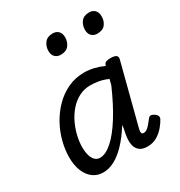

<svg xmlns="http://www.w3.org/2000/svg" viewBox="-189 -924 1000 1069"><g transform="rotate(-30 311.5 -389.0)"><path d="M165 17Q128 17 100 -3.5Q72 -24 56.5 -61.5Q41 -99 41 -151Q41 -198 54 -249.5Q67 -301 93 -348.5Q119 -396 156.5 -434.5Q194 -473 242.5 -496Q291 -519 350 -519Q380 -519 411 -511.5Q442 -504 472 -490L473 -493Q477 -507 487.5 -511Q498 -515 515 -515Q544 -515 553.5 -506Q563 -497 557 -479L460 -104Q455 -86 455 -76.5Q455 -67 459.5 -64Q464 -61 469 -61Q479 -61 488.5 -67Q498 -73 509 -85.5Q520 -98 533 -115Q540 -125 548.5 -126.5Q557 -128 568 -121Q584 -112 588 -102Q592 -92 587 -82Q578 -64 559 -41Q540 -18 513 -1.5Q486 15 451 15Q417 15 399.5 0.5Q382 -14 377 -36.5Q372 -59 375 -85.5Q378 -112 384 -136Q385 -141 385.5 -147Q386 -153 387 -160Q350 -101 312.5 -61.5Q275 -22 238 -2.5Q201 17 165 17ZM132 -163Q132 -134 138.5 -111Q145 -88 158 -75.5Q171 -63 190 -63Q226 -63 268.5 -100.5Q311 -138 356 -209.5Q401 -281 445 -382L454 -417Q422 -431 394 -435.5Q366 -440 343 -440Q303 -440 269.5 -422.5Q236 -405 210.5 -376Q185 -347 167.5 -310.5Q150 -274 141 -236Q132 -198 132 -163ZM287 -669Q265 -669 251 -682.5Q237 -696 237 -722Q237 -751 254 -773Q271 -795 306 -795Q328 -795 342 -781.5Q356 -768 356 -741Q356 -713 339.5 -691Q323 -669 287 -669ZM522 -669Q500 -669 486 -682.5Q472 -696 472 -722Q472 -751 488.5 -773Q505 -795 540 -795Q562 -795 576 -781.5Q590 -768 590 -741Q591 -713 574.5 -691Q558 -669 522 -669Z"/></g></svg>

Font: Playwrite IS
Style: Regular
Weight: 400
Designer: Veronika Burian, José Scaglione
Foundry: TypeTogether
Version: Version 1.002